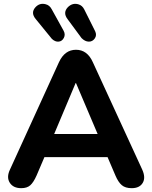

<svg xmlns="http://www.w3.org/2000/svg" viewBox="-20 -974 793 1003"><path d="M251 -771 167 -874Q139 -907 165 -936Q187 -960 218 -952Q239 -947 250 -926L312 -814Q323 -794 313.5 -776Q304 -758 286 -756.5Q268 -755 251 -771ZM406 -775 333 -874Q307 -908 335 -937Q360 -961 391 -951Q410 -945 420 -925L477 -811Q487 -790 475 -773Q463 -756 443.5 -756.5Q424 -757 406 -775ZM91 9Q49 9 31 -19.5Q13 -48 32 -88L288 -649Q318 -714 377 -714Q436 -714 465 -649L723 -88Q742 -46 725.5 -18.5Q709 9 668 9Q635 9 616.5 -6.5Q598 -22 583 -57L542 -153H212L171 -57Q155 -21 138 -6Q121 9 91 9ZM377 -540H375L263 -274H490Z"/></svg>

Font: Nunito ExtraBold
Style: Regular
Weight: 800
Designer: Vernon Adams
Foundry: Vernon Adams
Version: Version 3.602